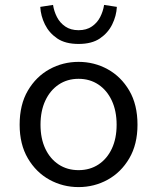

<svg xmlns="http://www.w3.org/2000/svg" viewBox="-20 -750 640 782"><path d="M300 12Q236 12 181.5 -18Q127 -48 93.5 -105Q60 -162 60 -242Q60 -324 93.5 -381Q127 -438 181.5 -468Q236 -498 300 -498Q364 -498 418.5 -468Q473 -438 506.5 -381Q540 -324 540 -242Q540 -162 506.5 -105Q473 -48 418.5 -18Q364 12 300 12ZM300 -57Q346 -57 381 -80Q416 -103 435.5 -144.5Q455 -186 455 -242Q455 -298 435.5 -340Q416 -382 381 -405.5Q346 -429 300 -429Q254 -429 219 -405.5Q184 -382 164.5 -340Q145 -298 145 -242Q145 -186 164.5 -144.5Q184 -103 219 -80Q254 -57 300 -57ZM300 -571Q246 -571 213 -593.5Q180 -616 163 -650.5Q146 -685 144 -722L196 -730Q200 -704 212 -680.5Q224 -657 246 -642Q268 -627 300 -627Q332 -627 354 -642Q376 -657 388 -680.5Q400 -704 404 -730L456 -722Q454 -685 437 -650.5Q420 -616 387 -593.5Q354 -571 300 -571Z"/></svg>

Font: Source Code Variable
Style: Regular
Weight: 400
Monospace: yes
Designer: Paul D. Hunt, Teo Tuominen
Foundry: Adobe Systems Incorporated
Version: Version 1.010;hotconv 1.0.106;makeotfexe 2.5.65593